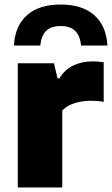

<svg xmlns="http://www.w3.org/2000/svg" viewBox="-20 -828 494 848"><path d="M58.5 0V-548.5H218.5L234 -482H242.5Q265.5 -520.5 303.8 -538.8Q342 -557 390 -557Q403 -557 415.5 -555.8Q428 -554.5 438 -553V-378Q424 -381 408 -382Q392 -383 378 -383Q355.5 -383 332 -378.2Q308.5 -373.5 288.2 -363.8Q268 -354 255 -339.5V0ZM41.5 -627Q46.5 -714 99.2 -761Q152 -808 248 -808Q343.5 -808 396.5 -760.8Q449.5 -713.5 454.5 -627H338Q334 -669.5 312.2 -691.2Q290.5 -713 248 -713Q204.5 -713 183.2 -691.2Q162 -669.5 158 -627Z"/></svg>

Font: Encode Sans SemiExpanded ExtraBold
Style: Regular
Weight: 800
Width: 6
Designer: Multiple Designers
Foundry: Impallari Type
Version: Version 3.002